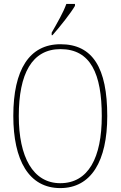

<svg xmlns="http://www.w3.org/2000/svg" viewBox="-20 -951 617 981"><path d="M244 -784V-771H248C287 -815 343 -886 363 -921V-931H319C303 -886 274 -837 244 -784ZM288 10C446 10 528 -128 528 -358C528 -604 454 -725 289 -725C130 -725 48 -595 48 -359C48 -133 127 10 288 10ZM288 -15C148 -15 76 -150 76 -358C76 -574 143 -700 289 -700C443 -700 500 -574 500 -358C500 -146 432 -15 288 -15Z"/></svg>

Font: Noto Serif Myanmar Condensed Thin
Style: Regular
Weight: 100
Width: 3
Designer: Ben Mitchell and the Monotype Design Team
Foundry: Monotype Imaging Inc.
Version: Version 2.106